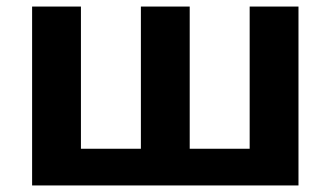

<svg xmlns="http://www.w3.org/2000/svg" viewBox="-20 -566 1009 586"><path d="M891 0V-546H742V-112H559V-546H410V-112H227V-546H78V0Z"/></svg>

Font: Passageway
Style: Regular
Weight: 700
Foundry: Ascender Corporation
Version: Version 1.11